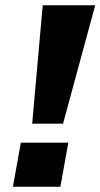

<svg xmlns="http://www.w3.org/2000/svg" viewBox="-20 -708 381 728"><path d="M102 -239H219L341 -688H142ZM29 0H209L239 -167H59Z"/></svg>

Font: Archivo Black
Style: Italic
Weight: 900
Italic angle: -10°
Designer: Hector Gatti
Foundry: Omnibus-Type
Version: Version 2.001